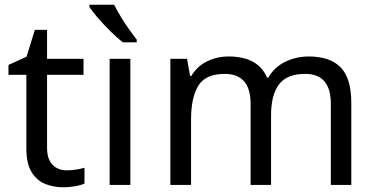

<svg xmlns="http://www.w3.org/2000/svg" viewBox="-20 -786 1594 816"><path d="M264 -62Q284 -62 305 -65.5Q326 -69 339 -73V-6Q325 1 299 5.5Q273 10 249 10Q207 10 171.5 -4.5Q136 -19 114 -55Q92 -91 92 -156V-468H16V-510L93 -545L128 -659H180V-536H335V-468H180V-158Q180 -109 203.5 -85.5Q227 -62 264 -62Z M534 0H446V-536H534ZM465 -766Q476 -744 492.5 -716.5Q509 -689 527.5 -663Q546 -637 561 -618V-606H502Q479 -624 450 -652.5Q421 -681 396.5 -709.5Q372 -738 360 -756V-766Z M1292 -546Q1383 -546 1428 -499.5Q1473 -453 1473 -349V0H1386V-345Q1386 -472 1277 -472Q1199 -472 1165.5 -427Q1132 -382 1132 -296V0H1045V-345Q1045 -472 935 -472Q854 -472 823 -422Q792 -372 792 -278V0H704V-536H775L788 -463H793Q818 -505 860.5 -525.5Q903 -546 951 -546Q1077 -546 1115 -456H1120Q1147 -502 1193.5 -524Q1240 -546 1292 -546Z"/></svg>

Font: Noto Sans Ugaritic
Style: Regular
Weight: 400
Designer: Monotype Design Team
Foundry: Monotype Imaging Inc.
Version: Version 2.001; ttfautohint (v1.8.4.7-5d5b)